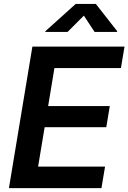

<svg xmlns="http://www.w3.org/2000/svg" viewBox="-20 -967 660 987"><path d="M25.9 0 146.5 -727.5H620.1L601.6 -617.2H259.8L227.5 -421.9H544.4L526.4 -313H209.5L175.8 -110.4H520L501.5 0ZM327.1 -802.7H212.4L213.4 -806.6L369.1 -946.8H472.7L582.5 -806.6L581.5 -802.7H466.3L411.1 -886.7Z"/></svg>

Font: Inter Semi Bold
Style: Italic
Weight: 600
Italic angle: -9.39999°
Designer: Rasmus Andersson
Foundry: rsms
Version: Version 4.000;git-3c8e0fc